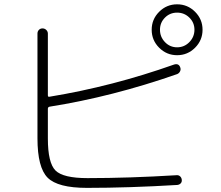

<svg xmlns="http://www.w3.org/2000/svg" viewBox="-20 -867 1040 903"><path d="M755.9 -668.9Q779.3 -644.5 813 -644.5Q846.7 -644.5 870.6 -668.9Q894.5 -693.4 894.5 -727.1Q894.5 -760.7 870.6 -784.2Q846.7 -807.6 813 -807.6Q779.3 -807.6 755.9 -784.2Q732.4 -760.7 732.4 -727.1Q732.4 -693.4 755.9 -668.9ZM728.5 -811.5Q763.7 -846.7 813 -846.7Q862.3 -846.7 897.5 -811.5Q932.6 -776.4 932.6 -727.1Q932.6 -677.7 897.5 -642.6Q862.3 -607.4 813 -607.4Q763.7 -607.4 728.5 -642.6Q693.4 -677.7 693.4 -727.1Q693.4 -776.4 728.5 -811.5ZM388.7 16.6Q252 16.6 204.1 -31.2Q156.2 -79.1 156.2 -216.8V-709Q156.2 -719.7 163.1 -726.6Q169.9 -733.4 179.7 -733.4Q190.4 -733.4 197.8 -726.1Q205.1 -718.8 205.1 -709V-418.9Q205.1 -410.2 212.9 -412.1Q509.8 -460.9 798.8 -563.5Q821.3 -570.3 828.1 -548.8Q831.1 -540 826.7 -531.2Q822.3 -522.5 813.5 -518.6Q508.8 -412.1 212.9 -365.2Q205.1 -363.3 205.1 -355.5V-215.8Q205.1 -100.6 241.2 -64.9Q277.3 -29.3 391.6 -29.3Q586.9 -29.3 810.5 -43Q820.3 -43.9 827.1 -37.6Q834 -31.2 835 -21Q835.9 -10.7 829.6 -4.4Q823.2 2 813.5 2.9Q585.9 16.6 388.7 16.6Z"/></svg>

Font: Rounded Mgen+ 1mn light
Style: Regular
Weight: 200
Designer: [Source Han Sans]
Ryoko NISHIZUKA  (kana & ideographs); Paul D. Hunt (Latin, Greek & Cyrillic); Wenlong ZHANG  (bopomofo
Version: Version 1.059.20150602